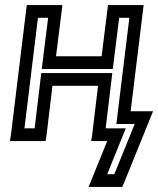

<svg xmlns="http://www.w3.org/2000/svg" viewBox="-20 -529 621 754"><path d="M468 187 568 -60 581 -92H548H493L541 -484L544 -509H519H429H404L401 -484L379 -308H200L222 -484L225 -509H200H110H85L82 -484L23 0L19 25H44H134H159L163 0L186 -192H365L342 0L338 25H363H401L341 173L328 205H361H441H460L468 187ZM429 155H401L461 7L474 -25H441H395L418 -217L421 -242H396H167H142L139 -217L116 -25H76L129 -459H169L147 -283L144 -258H169H398H423L426 -283L448 -459H488L440 -67L437 -42H462H509L429 155Z"/></svg>

Font: Gamestation Display Outline
Style: Italic
Weight: 400
Designer: Jonas Hecksher
Foundry: Jonas Hecksher, Playtypeª, e-types AS
Version: Version 1.003